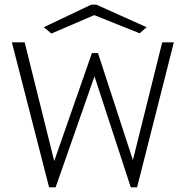

<svg xmlns="http://www.w3.org/2000/svg" viewBox="-20 -805 790 825"><path d="M191 0 31 -623H86L213 -113L375 -577H401L551 -117L677 -623H727L569 0H542L386 -477L219 0ZM201 -661 168 -688 372 -785H394L610 -688L580 -662L385 -740Z"/></svg>

Font: Inconsolata ExtraExpanded Light
Style: Regular
Weight: 300
Width: 8
Monospace: yes
Designer: Raph Levien, Cyreal, Brenton Simpson
Foundry: Raph Levien, Cyreal, Google
Version: Version 3.001; ttfautohint (v1.8.2.53-6de2)